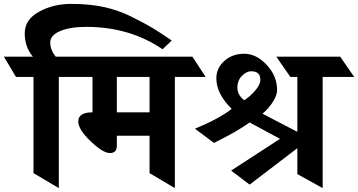

<svg xmlns="http://www.w3.org/2000/svg" viewBox="-102 -966 1839 986"><path d="M341 -828Q258 -828 207 -806.5Q156 -785 156 -747.5Q156 -710 184 -675H289L351 -571H200V0L70 -77V-571H-20L-82 -675H67Q25 -725 25 -795Q25 -865 98 -905.5Q171 -946 264 -946Q357 -946 431 -930Q505 -914 573.5 -880Q642 -846 679.5 -823.5Q717 -801 780 -758L733 -713Q564 -828 341 -828Z M372 -389H373V-571H249L182 -675H886L954 -571H796V0L666 -77V-269H498V-217Q498 -180 462.5 -180Q427 -180 363.5 -240.5Q300 -301 300 -342Q300 -389 372 -389ZM498 -571V-389H666V-571Z M1555 -571V0L1425 -72V-205L1180 -18L1085 -90L1336 -253L1180 -337Q1113 -290 1024 -246L997 -232L899 -305Q1025 -357 1088 -407Q1009 -484 1009 -564Q1009 -616 1050 -653Q1091 -690 1152.5 -690Q1214 -690 1267.5 -633Q1321 -576 1321 -503Q1321 -478 1300.5 -444.5Q1280 -411 1246 -382L1425 -289V-571H1389L1317 -675H1645L1717 -571ZM1152 -451Q1183 -471 1209 -501.5Q1235 -532 1235 -555.5Q1235 -579 1223 -589.5Q1211 -600 1187.5 -600Q1164 -600 1140.5 -576.5Q1117 -553 1117 -516Q1117 -479 1152 -451Z"/></svg>

Font: Halant
Style: Bold
Weight: 700
Designer: Hitesh Malaviya (Devanagari), Satya Rajpurohit (Latin)
Foundry: Indian Type Foundry
Version: Version 1.101;PS 1.0;hotconv 1.0.78;makeotf.lib2.5.61930; tt